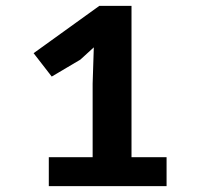

<svg xmlns="http://www.w3.org/2000/svg" viewBox="-20 -1178 683 657"><path d="M147 -541V-640H297V-892L301 -1016L255 -974L157 -916L95 -996L320 -1158H430V-640H550V-541Z"/></svg>

Font: Menbere
Style: Regular
Weight: 400
Designer: Aleme Tadesse
Foundry: Sorkin Type Co
Version: Version 1.000